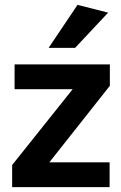

<svg xmlns="http://www.w3.org/2000/svg" viewBox="-20 -770 499 790"><path d="M30 0V-91L279 -403H40V-505H432V-417L183 -102H431V0ZM180 -573 299 -750 425 -718 289 -573Z"/></svg>

Font: Livvic SemiBold
Style: Regular
Weight: 600
Designer: Jacques Le Bailly, Baron von Fonthausen
Version: Version 1.001; ttfautohint (v1.8.2)